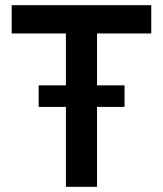

<svg xmlns="http://www.w3.org/2000/svg" viewBox="-20 -720 628 740"><path d="M234 0V-591H25V-700H563V-591H354V0ZM129 -308V-391H460V-308Z"/></svg>

Font: Space Grotesk SemiBold
Style: Regular
Weight: 600
Designer: Florian Karsten
Foundry: Florian Karsten
Version: Version 2.000